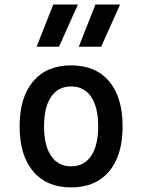

<svg xmlns="http://www.w3.org/2000/svg" viewBox="-20 -815 626 845"><path d="M293 9.8Q185.5 9.8 126 -60.5Q66.4 -130.9 66.4 -258.8Q66.4 -387.2 126 -457.3Q185.5 -527.3 293 -527.3Q400.9 -527.3 460.2 -457.3Q519.5 -387.2 519.5 -258.8Q519.5 -130.9 460.2 -60.5Q400.9 9.8 293 9.8ZM293 -83Q350.1 -83 381.1 -128.9Q412.1 -174.8 412.1 -258.8Q412.1 -343.3 381.1 -388.9Q350.1 -434.6 293 -434.6Q235.8 -434.6 204.8 -388.9Q173.8 -343.3 173.8 -258.8Q173.8 -174.8 204.8 -128.9Q235.8 -83 293 -83ZM326.7 -609.4 399.9 -794.9H508.3L425.3 -609.4ZM141.1 -609.4 214.4 -794.9H322.8L239.7 -609.4Z"/></svg>

Font: Cascadia Mono PL
Style: Regular
Weight: 400
Monospace: yes
Designer: Aaron Bell
Foundry: Saja Typeworks
Version: Version 2102.003